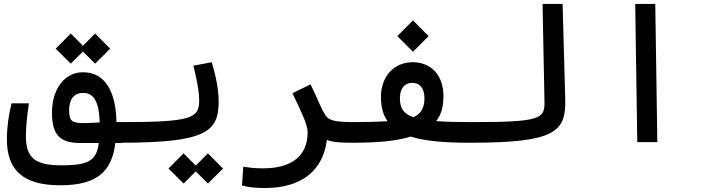

<svg xmlns="http://www.w3.org/2000/svg" viewBox="-20 -713 3556 963"><path d="M282.2 216.3C472.7 216.3 541 142.6 558.6 4.4H580.6C618.7 4.4 627.4 -11.2 627.4 -50.3C627.4 -86.4 618.7 -100.6 585.9 -100.6H564C561.5 -250 509.3 -350.6 396.5 -350.6C301.3 -350.6 240.7 -263.2 240.7 -148.4C240.7 -28.3 287.1 4.4 386.7 4.4H475.6C470.7 42 460.4 67.9 440.4 85C412.6 108.4 366.7 116.2 289.6 116.2C158.2 116.2 109.9 81.5 109.9 -30.3C109.9 -81.1 115.7 -127 125 -194.8H38.1C23.9 -140.6 14.6 -76.7 14.6 -14.6C14.6 137.2 91.8 216.3 282.2 216.3ZM457 -393.6 532.7 -468.8 457 -544.9 396 -483.4 335 -544.9 259.3 -468.8 335 -393.6 396 -454.6ZM480 -99.1C453.6 -97.2 426.3 -95.7 400.4 -95.7C341.3 -95.7 326.7 -105 326.7 -161.1C326.7 -212.4 349.6 -247.1 397 -247.1C448.2 -247.1 477.5 -205.6 480 -99.1Z M580.1 2.9C1010.3 2.9 1076.7 -49.8 1076.7 -203.6C1076.7 -259.8 1064.5 -324.7 1042.5 -400.9L950.2 -383.8C966.3 -315.9 979 -256.3 979 -208C979 -119.1 938.5 -100.6 585.9 -100.6C574.7 -100.6 564 -87.4 564 -52.7C564 -16.6 567.4 2.9 580.1 2.9ZM1022.9 207.5 1098.6 132.3 1022.9 56.2 961.9 117.7 900.9 56.2 825.2 132.3 900.9 207.5 961.9 146.5Z M1619.6 -11.2C1649.9 0.5 1686.5 2.9 1752 2.9C1775.4 2.9 1794.4 -10.3 1794.4 -56.2C1794.4 -90.8 1782.7 -100.6 1757.8 -100.6C1655.3 -100.6 1629.4 -109.9 1612.8 -134.3C1592.3 -164.6 1575.7 -211.4 1537.6 -290L1446.8 -245.6C1484.9 -165 1522.9 -90.8 1522.9 -49.3C1522.9 71.8 1439.5 131.3 1299.8 131.3C1255.9 131.3 1237.3 128.4 1200.2 123.5L1193.8 217.3C1229.5 226.6 1257.3 230 1309.6 230C1482.4 230 1598.6 151.4 1619.6 -11.2Z M1750 2.9C1862.8 2.9 1962.9 -3.9 2040 -27.8C2114.3 -4.4 2214.4 2.9 2336.4 2.9C2375 2.9 2397.5 -10.7 2397.5 -51.8C2397.5 -87.9 2381.3 -100.6 2344.7 -100.6C2272.9 -100.6 2214.4 -102.1 2167.5 -105.5C2193.4 -137.7 2204.1 -177.2 2204.1 -231C2204.1 -339.8 2138.7 -400.9 2050.8 -400.9C1953.1 -400.9 1890.6 -327.6 1890.6 -225.1C1890.6 -175.3 1901.9 -135.7 1923.8 -105C1878.9 -102.1 1824.2 -100.6 1757.8 -100.6ZM2052.7 -125C2002 -143.1 1985.8 -172.4 1985.8 -219.7C1985.8 -271.5 2010.3 -297.4 2048.8 -297.4C2085.9 -297.4 2108.9 -270.5 2108.9 -219.2C2108.9 -178.7 2094.7 -141.6 2052.7 -125ZM2051.3 -453.1 2129.9 -531.7 2051.3 -610.8 1972.7 -531.7Z M2337.9 2.9C2769.5 2.9 2819.8 -52.2 2814.9 -219.7L2801.8 -693.4H2701.2L2710.9 -205.1C2712.9 -116.7 2693.8 -100.6 2343.8 -100.6C2324.2 -100.6 2309.6 -89.4 2309.6 -51.3C2309.6 -16.1 2318.8 2.9 2337.9 2.9Z M3176.3 0H3276.9L3266.6 -693.4H3166Z"/></svg>

Font: Cascadia Code PL
Style: Regular
Weight: 400
Monospace: yes
Designer: Aaron Bell
Foundry: Saja Typeworks
Version: Version 2404.023